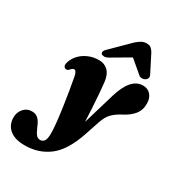

<svg xmlns="http://www.w3.org/2000/svg" viewBox="-335 -877 1164 1262"><g transform="rotate(30 247.0 -246.0)"><path d="M383 -326Q430.5 -485 523.5 -485Q560.5 -485 582.5 -460Q604.5 -435 604.5 -393.5Q604.5 -343 576.2 -309.2Q548 -275.5 502.5 -252.5Q461.5 -231.5 435 -205.5Q408.5 -179.5 391 -127.5L355 -20Q306.5 125 228.8 185Q151 245 45 245Q-31 245 -70.5 211.5Q-110 178 -110 122Q-110 83.5 -85.8 55.2Q-61.5 27 -24 27Q3.5 27 19.8 40.8Q36 54.5 46.2 74.8Q56.5 95 65 115.5Q73.5 136 85 149.8Q96.5 163.5 115.5 163.5Q134 163.5 145.2 148.2Q156.5 133 156.5 90.5Q156.5 59 151.5 10Q146.5 -39 138.2 -96Q130 -153 120.8 -209.5Q111.5 -266 102.5 -312.5Q95 -351 77.5 -351Q72.5 -351 66.8 -347.5Q61 -344 52.5 -334Q41.5 -321.5 26.5 -324.5Q19 -326 13.5 -335.8Q8 -345.5 14 -366Q23.5 -399 48.5 -426Q73.5 -453 110.2 -469Q147 -485 190.5 -485Q232 -485 259 -458.2Q286 -431.5 292 -377.5Q296 -344 299.8 -295Q303.5 -246 306.8 -191.5Q310 -137 312 -86.5ZM517.5 -529Q507 -522 493 -521.8Q479 -521.5 467.5 -531.5L373 -611.5L236.5 -531.5Q219 -521.5 205 -521.8Q191 -522 184 -529Q178.5 -535.5 181.5 -546.5Q184.5 -557.5 200 -571L331 -700.5Q351 -718 368 -727.5Q385 -737 406.5 -737Q427.5 -737 439.2 -727.5Q451 -718 461 -700.5L527 -571Q534.5 -557.5 530.8 -546.5Q527 -535.5 517.5 -529Z"/></g></svg>

Font: Fraunces 9pt S000 Black
Style: Italic
Weight: 900
Italic angle: -16°
Version: Version 1.000; ttfautohint (v1.8.3)